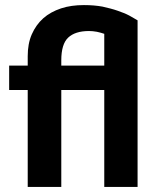

<svg xmlns="http://www.w3.org/2000/svg" viewBox="-20 -735 626 755"><path d="M521 0H390V-381H221V0H89V-381H16V-477H89V-514C89 -546 94 -575 105 -600C116 -625 131 -646 150 -663C169 -680 193 -693 220 -702C247 -711 277 -715 310 -715C337 -715 361 -713 383 -709C405 -704 425 -699 442 -693C459 -687 475 -681 488 -674C501 -667 512 -660 521 -655ZM221 -498V-477H390V-602C381 -605 371 -608 361 -610C350 -612 340 -613 330 -613C293 -613 266 -604 248 -587C230 -570 221 -540 221 -498Z"/></svg>

Font: Holmes&Hills Bold
Style: Bold
Weight: 500
Designer: Noopur Datye, Girish Dalvi, Yashodeep Gholap, Pallavi Karambelkar
Foundry: Ek Type
Version: ""